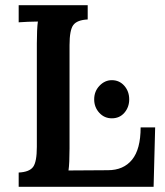

<svg xmlns="http://www.w3.org/2000/svg" viewBox="-20 -720 635 740"><path d="M52 0V-55Q93 -57 107.5 -76.5Q122 -96 122 -154V-553Q122 -578 123 -601Q124 -624 126 -637Q109 -637 87 -636Q65 -635 52 -634V-700H318V-645Q277 -643 262.5 -623.5Q248 -604 248 -546V-148Q248 -121 247 -98.5Q246 -76 244 -63L396 -64Q456 -64 489 -104.5Q522 -145 522 -229H578L572 0ZM411 -264Q382 -264 362.5 -285.5Q343 -307 343 -337Q343 -368 363.5 -389.5Q384 -411 411 -411Q440 -411 459 -389.5Q478 -368 478 -337Q478 -307 459.5 -285.5Q441 -264 411 -264Z"/></svg>

Font: Lora SemiBold
Style: Regular
Weight: 600
Designer: Olga Karpushina, Alexei Vanyashin (Cyrillic)
Foundry: Cyreal
Version: Version 3.011; ttfautohint (v1.8.4.7-5d5b)